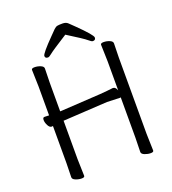

<svg xmlns="http://www.w3.org/2000/svg" viewBox="-159 -1010 1018 1139"><g transform="rotate(-20 350.0 -440.5)"><path d="M540 -18 542 -107V-362L536 -361L456 -364L182 -348H176V-105L179 1Q179 11 160.5 11Q142 11 123 3.5Q104 -4 104 -17L106 -106V-340Q103 -339 99 -339H98Q85 -339 75.5 -357.5Q66 -376 66 -392Q66 -408 77 -408H78L106 -407V-589L103 -695Q103 -705 122 -705Q141 -705 159.5 -697.5Q178 -690 178 -677L176 -588V-407H181L432 -422Q455 -424 479 -426Q503 -428 515 -430H518Q533 -430 542 -406V-589L539 -695Q539 -705 558 -705Q577 -705 595.5 -697.5Q614 -690 614 -677L612 -588V-106L615 0Q615 10 596.5 10Q578 10 559 2.5Q540 -5 540 -18ZM360 -824Q259 -760 242.5 -746Q226 -732 218 -732Q200 -732 200 -747.5Q200 -763 281 -845Q301 -866 312.5 -877Q324 -888 334.5 -890Q345 -892 367 -892Q389 -892 401 -880Q413 -868 433 -849Q519 -765 519 -748.5Q519 -732 501 -732Q493 -732 475.5 -747.5Q458 -763 360 -824Z"/></g></svg>

Font: QiushuiShotai
Style: Regular
Weight: 600
Designer: Fontworks Inc.
Foundry: Fontworks Inc.
Version: Version 1.250